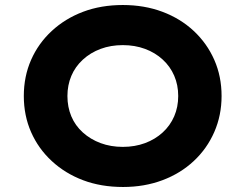

<svg xmlns="http://www.w3.org/2000/svg" viewBox="-20 -736 980 766"><path d="M471 10Q383 10 311.5 -17Q240 -44 186.5 -93.5Q133 -143 104 -209Q75 -275 75 -353Q75 -431 104 -497Q133 -563 186.5 -612.5Q240 -662 311.5 -689Q383 -716 470 -716Q556 -716 628 -689Q700 -662 753 -612.5Q806 -563 835 -497Q864 -431 864 -353Q864 -276 835 -209.5Q806 -143 753 -93.5Q700 -44 628 -17Q556 10 471 10ZM470 -150Q518 -150 558.5 -165Q599 -180 629 -207.5Q659 -235 675 -272Q691 -309 691 -353Q691 -397 675 -434Q659 -471 629 -498.5Q599 -526 558.5 -541Q518 -556 470 -556Q422 -556 381.5 -541Q341 -526 310.5 -498Q280 -470 264.5 -433Q249 -396 249 -353Q249 -309 264.5 -272Q280 -235 310.5 -207.5Q341 -180 381.5 -165Q422 -150 470 -150Z"/></svg>

Font: Lexend Exa
Style: Bold
Weight: 700
Designer: Bonnie Shaver-Troup, Thomas Jockin
Foundry: Lexend
Version: Version 1.007